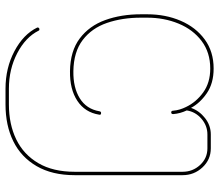

<svg xmlns="http://www.w3.org/2000/svg" viewBox="-68 -470 776 679"><g transform="rotate(90 319.5 -130.0)"><path d="M293 238Q220 238 160.5 206.5Q101 175 77 126Q76 123 78 120.5Q80 118 83 118Q87 118 88 121Q111 167 167.5 196.5Q224 226 293 226H349Q419 226 472.5 200Q526 174 556.5 122Q587 70 587 -7V-388Q587 -424 563 -450Q539 -476 504 -476H455Q424 -476 399.5 -455Q375 -434 370 -403Q381 -380 383 -355Q383 -348 377 -348Q371 -348 371 -355Q370 -367 366.5 -378.5Q363 -390 358 -400Q341 -436 306.5 -461Q272 -486 222 -486Q165 -486 124.5 -455.5Q84 -425 63 -374Q42 -323 42 -263V-241Q42 -175 60.5 -121Q79 -67 121 -35Q163 -3 231 -2Q289 -1 327 -24.5Q365 -48 373 -94Q374 -100 379 -100Q387 -100 385 -93Q377 -43 336 -16Q295 11 231 10Q160 9 115.5 -24.5Q71 -58 50.5 -114.5Q30 -171 30 -241V-263Q30 -328 53 -381.5Q76 -435 119 -466.5Q162 -498 222 -498Q274 -498 309 -474Q344 -450 361 -418Q371 -447 397 -467.5Q423 -488 455 -488H504Q544 -488 571.5 -458.5Q599 -429 599 -388V-7Q599 73 567 128Q535 183 479 210.5Q423 238 349 238Z"/></g></svg>

Font: Moirai One
Style: Regular
Weight: 400
Designer: Jiyeon Park
Foundry: JAMO
Version: Version 1.000; ttfautohint (v1.8.4.7-5d5b);gftools[0.9.29]